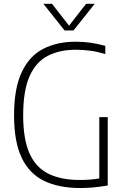

<svg xmlns="http://www.w3.org/2000/svg" viewBox="-20 -964 647 990"><path d="M394 5.5Q282.5 5.5 206.5 -31.8Q130.5 -69 91.5 -151.2Q52.5 -233.5 52.5 -369Q52.5 -508.5 92 -592Q131.5 -675.5 203 -712.2Q274.5 -749 371 -749Q447.5 -749 523 -727.5V-685.5Q480.5 -698 443.5 -702.8Q406.5 -707.5 370.5 -707.5Q287.5 -707.5 226.5 -676.2Q165.5 -645 132.5 -571Q99.5 -497 99.5 -369.5Q99.5 -246 132.2 -173Q165 -100 230 -68Q295 -36 392.5 -36Q447 -36 492 -44V-360H535.5V-7.5Q493.5 -0.5 460.8 2.5Q428 5.5 394 5.5ZM313 -807 203.5 -944.5H248L336 -831.5L424 -944.5H468.5L359 -807Z"/></svg>

Font: Encode Sans SemiCondensed SemiCondensed ExtraLight
Style: Regular
Weight: 200
Width: 4
Designer: Multiple Designers
Foundry: Impallari Type
Version: Version 3.000; ttfautohint (v1.8.3) -l 8 -r 50 -G 200 -x 14 